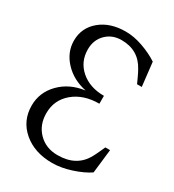

<svg xmlns="http://www.w3.org/2000/svg" viewBox="-177 -815 841 930"><g transform="rotate(30 243.5 -350.0)"><path d="M314.9 -348.1Q227.1 -348.1 171.1 -301.3Q115.2 -254.4 115.2 -180.2Q115.2 -114.7 156.7 -72.8Q198.2 -30.8 263.2 -30.8Q369.6 -30.8 414.1 -112.8Q421.4 -125.5 432.1 -149.2Q442.9 -172.9 445.8 -179.2H472.2L457 -45.9Q421.4 -21.5 365.2 -3.2Q309.1 15.1 259.8 15.1Q160.6 15.1 97.9 -38.6Q35.2 -92.3 35.2 -176.8Q35.2 -250.5 88.1 -304.7Q141.1 -358.9 225.1 -370.1Q149.9 -385.7 102.5 -436.5Q55.2 -487.3 55.2 -551.8Q55.2 -623.5 110.1 -669.2Q165 -714.8 252 -714.8Q297.9 -714.8 348.1 -697Q398.4 -679.2 437 -653.8L452.1 -521H425.8Q423.3 -526.4 412.4 -550.3Q401.4 -574.2 394 -586.9Q350.1 -668.9 254.9 -668.9Q202.6 -668.9 168.7 -635Q134.8 -601.1 134.8 -548.8Q134.8 -479.5 185.1 -435.8Q235.4 -392.1 314.9 -392.1Z"/></g></svg>

Font: LT Superior Serif
Style: Regular
Weight: 400
Designer: Daniel Lyons
Foundry: LyonsType
Version: Version 2.120;FEAKit 1.0